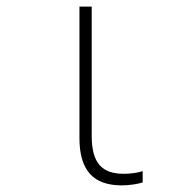

<svg xmlns="http://www.w3.org/2000/svg" viewBox="-20 -550 540 580"><path d="M348 10C371 10 396 6 411 1V-33C396 -28 374 -25 354 -25C289 -25 257 -56 257 -140V-530H220V-133C220 -34 263 10 348 10Z"/></svg>

Font: Noto Sans Mono ExtraCondensed ExtraLight
Style: Regular
Weight: 200
Width: 2
Designer: Monotype Design Team
Foundry: Monotype Imaging Inc.
Version: Version 2.014